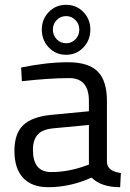

<svg xmlns="http://www.w3.org/2000/svg" viewBox="-20 -769 541 799"><path d="M40 0ZM40 -141Q40 -213 76.5 -248Q113 -283 193 -291L350 -306V-349Q350 -444 268 -444Q187 -444 71 -431L68 -488Q175 -510 263 -510Q348 -510 386.5 -471.5Q425 -433 425 -349V-93Q428 -56 483 -49L480 10Q401 10 361 -30Q272 10 181 10Q112 10 76 -29Q40 -68 40 -141ZM327 -76 350 -84V-249L202 -235Q157 -231 137 -209Q117 -187 117 -145Q117 -53 193 -53Q260 -53 327 -76ZM154 -646Q154 -689 183 -719Q212 -749 255 -749Q298 -749 327 -719Q356 -689 356 -646Q356 -602 327 -571.5Q298 -541 255 -541Q212 -541 183 -571.5Q154 -602 154 -646ZM310 -646Q310 -669 294 -685.5Q278 -702 255 -702Q232 -702 216 -685.5Q200 -669 200 -646Q200 -622 216 -605.5Q232 -589 255 -589Q278 -589 294 -605.5Q310 -622 310 -646Z"/></svg>

Font: Cairo
Style: Regular
Weight: 400
Designer: Mohamed Gaber, the designers of Titillium
Foundry: Kief Type Foundry
Version: Version 2.009; ttfautohint (v1.5.33-1714) -l 8 -r 50 -G 200 